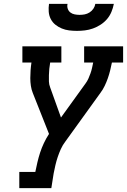

<svg xmlns="http://www.w3.org/2000/svg" viewBox="-20 -975 658 995"><path d="M80 0V-84H163Q168 -109 174 -134.5Q180 -160 188 -184.5Q196 -209 207.5 -233.5Q219 -258 234 -281L150 -493Q143 -510 140 -530Q137 -550 137 -570Q137 -590 138.5 -610.5Q140 -631 143 -651H96V-735H298V-651H240Q237 -635 235.5 -618.5Q234 -602 233.5 -585.5Q233 -569 233.5 -553Q234 -537 240 -522L296 -366L423 -542Q432 -554 438 -567.5Q444 -581 449 -595Q454 -609 457 -623Q460 -637 463 -651H416V-735H618V-651H560Q556 -631 551 -610.5Q546 -590 539 -570Q532 -550 522.5 -530Q513 -510 500 -493L319 -242Q305 -224 295.5 -203Q286 -182 279 -161Q272 -140 267 -118.5Q262 -97 258 -76L246 0ZM379 -815Q358 -815 338 -817.5Q318 -820 300 -827.5Q282 -835 267 -847Q252 -859 243 -876.5Q234 -894 232.5 -914.5Q231 -935 234 -955H330Q327 -942 331 -930Q335 -918 344.5 -910.5Q354 -903 367 -900.5Q380 -898 392 -898Q406 -898 419 -900.5Q432 -903 444 -910.5Q456 -918 464 -930Q472 -942 474 -955H570Q566 -934 557.5 -913.5Q549 -893 535 -876.5Q521 -860 502 -847.5Q483 -835 462 -827.5Q441 -820 420 -817.5Q399 -815 379 -815Z"/></svg>

Font: Iosevka Curly Slab MdExObl
Style: Regular
Weight: 500
Width: 7
Italic angle: -9°
Monospace: yes
Designer: Belleve Invis
Foundry: Belleve Invis
Version: Version 11.1.0; ttfautohint (v1.8.3)